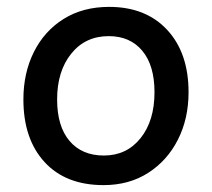

<svg xmlns="http://www.w3.org/2000/svg" viewBox="-20 -529 615 558"><path d="M297 -509Q404 -509 466 -442Q528 -375 528 -261Q528 -184 497 -123Q466 -62 410.5 -26.5Q355 9 281 9Q171 9 109.5 -58Q48 -125 48 -240Q48 -317 78.5 -378Q109 -439 165 -474Q221 -509 297 -509ZM282 -77Q348 -77 388.5 -127.5Q429 -178 429 -261Q429 -339 393.5 -381.5Q358 -424 296 -424Q228 -424 187 -373Q146 -322 146 -240Q146 -162 182 -119.5Q218 -77 282 -77Z"/></svg>

Font: Livvic Medium
Style: Regular
Weight: 500
Designer: Jacques Le Bailly, Baron von Fonthausen
Version: Version 1.001; ttfautohint (v1.8.2)